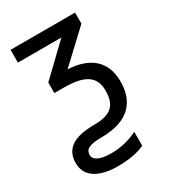

<svg xmlns="http://www.w3.org/2000/svg" viewBox="-190 -630 854 964"><g transform="rotate(-30 237.5 -148.0)"><path d="M205 240C272 240 325 229 361 211V131C325 149 273 167 208 167C143 167 109 149 109 121C109 92 126 73 204 73C368 73 428 -10 428 -123C428 -239 356 -302 228 -308L403 -472V-536H29V-462H281L111 -299V-238H167C280 -238 340 -207 340 -122C340 -37 305 0 202 0C64 0 28 56 28 121C28 204 103 240 205 240Z"/></g></svg>

Font: Noto Sans Thai
Style: Regular
Weight: 400
Designer: Monotype Design Team
Foundry: Monotype Imaging Inc.
Version: Version 1.901